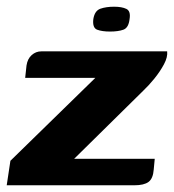

<svg xmlns="http://www.w3.org/2000/svg" viewBox="-30 -552 518 572"><path d="M191 -79H431L428 -47Q426 -20 412.5 -10Q399 0 370 0H-10L1 -73L254 -320H45L49 -357Q52 -377 64.5 -388Q77 -399 93 -399H468Q470 -382 458.5 -360.5Q447 -339 430 -318Q413 -297 396 -281ZM298 -458Q274 -458 259.5 -463.5Q245 -469 248 -495Q252 -520 269 -526Q286 -532 310 -532Q333 -532 346.5 -525.5Q360 -519 356 -495Q353 -469 337.5 -463.5Q322 -458 298 -458Z"/></svg>

Font: Genos Thin
Style: Bold Italic
Weight: 700
Italic angle: -8°
Version: Version 1.010